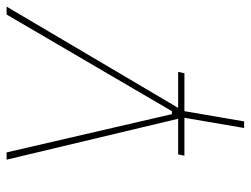

<svg xmlns="http://www.w3.org/2000/svg" viewBox="-109 -451 760 582"><g transform="rotate(-90 271.0 -160.0)"><path d="M202 0H94L90 19H205L174 200H194L225 19H340L344 0H235L542 -520H518L225 -19H216L100 -520H78Z"/></g></svg>

Font: Fixel Text 20240404 Thin
Style: Italic
Weight: 100
Width: 4
Italic angle: -10°
Designer: AlfaBravo + MacPaw
Foundry: Kyrylo Tkachov, Marchela Mozhyna, Serhii Makarenko, Maria Weinstein, Zakhar Kryvoshyya
Version: Version 1.211;Glyphs 3.2 (3225)